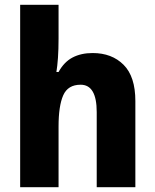

<svg xmlns="http://www.w3.org/2000/svg" viewBox="-20 -780 646 800"><path d="M224 -619Q224 -574 221.5 -539Q219 -504 215 -480H224Q247 -522 282.5 -540.5Q318 -559 366 -559Q446 -559 495 -510Q544 -461 544 -359V0H383V-313Q383 -427 316 -427Q263 -427 243.5 -383Q224 -339 224 -253V0H64V-760H224Z"/></svg>

Font: Noto Sans Hebrew SemiCondensed ExtraBold
Style: Regular
Weight: 800
Width: 4
Designer: Monotype Design Team
Foundry: Monotype Imaging Inc.
Version: Version 2.004; ttfautohint (v1.8.4.7-5d5b)